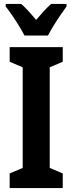

<svg xmlns="http://www.w3.org/2000/svg" viewBox="-20 -953 366 973"><path d="M298 0H29V-74L95 -102V-612L29 -640V-714H298V-640L232 -612V-102L298 -74ZM104 -773Q94 -793 77.5 -820Q61 -847 42.5 -874Q24 -901 9 -920V-933H88Q122 -902 163 -852Q186 -879 203 -897.5Q220 -916 239 -933H317V-920Q303 -901 285 -874.5Q267 -848 250.5 -821Q234 -794 223 -773Z"/></svg>

Font: Noto Sans ExtraCondensed
Style: Bold
Weight: 700
Width: 2
Designer: Monotype Design Team
Foundry: Monotype Imaging Inc.
Version: Version 2.013; ttfautohint (v1.8.4.7-5d5b)